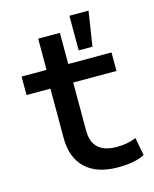

<svg xmlns="http://www.w3.org/2000/svg" viewBox="-109 -779 693 862"><g transform="rotate(-15 237.5 -348.0)"><path d="M333 9Q235 9 182.5 -40.5Q130 -90 130 -181V-411H19V-497H135V-642H236V-497H437V-411H236V-189Q236 -133 265.5 -107Q295 -81 351 -81Q375 -81 397.5 -85Q420 -89 441 -98L457 -15Q433 -2 401 3.5Q369 9 333 9ZM297 -544V-705H386L361 -544Z"/></g></svg>

Font: Nunito Sans 7pt SemiExpanded Medium
Style: Regular
Weight: 500
Width: 6
Designer: Vernon Adams
Foundry: Vernon Adams
Version: Version 3.101;gftools[0.9.27]